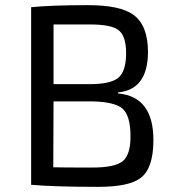

<svg xmlns="http://www.w3.org/2000/svg" viewBox="-20 -718 658 746"><path d="M101 -690Q180 -698 321 -698Q448 -698 499 -660Q555 -619 555 -515Q554 -370 439 -359L438 -355Q578 -343 576 -169Q575 -64 527 -27Q482 8 362 8Q192 8 101 0ZM334 -391Q411 -392 440 -416Q470 -442 470 -511Q470 -580 439 -602Q411 -623 328 -623H188V-391ZM187 -68Q227 -67 338 -67Q425 -67 456 -91Q488 -117 487 -190Q487 -268 456 -296Q426 -322 340 -324H188Z"/></svg>

Font: Taylor Sans
Style: Regular
Weight: 400
Italic angle: -8°
Designer: Natanael Gama
Version: Version 1.001 September 8, 2015